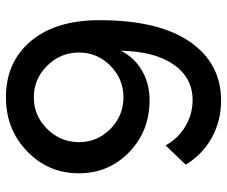

<svg xmlns="http://www.w3.org/2000/svg" viewBox="-79 -676 765 647"><g transform="rotate(90 303.5 -352.5)"><path d="M564 -236Q564 -133 490 -61.5Q416 10 308 10Q189 10 118.5 -74Q48 -158 48 -305Q48 -504 120.5 -609.5Q193 -715 319 -715Q387 -715 443.5 -684Q500 -653 535 -596L470 -528Q447 -570 406 -594.5Q365 -619 317 -619Q242 -619 197.5 -555Q153 -491 151 -377Q173 -422 217 -448Q261 -474 318 -474Q422 -474 493 -405Q564 -336 564 -236ZM201.5 -129Q246 -84 308 -84Q370 -84 414.5 -129Q459 -174 459 -236Q459 -298 414.5 -342Q370 -386 308 -386Q246 -386 201.5 -342Q157 -298 157 -236Q157 -174 201.5 -129Z"/></g></svg>

Font: Raleway
Style: Regular
Weight: 600
Designer: Matt McInerney, Pablo Impallari, Rodrigo Fuenzalida
Foundry: Matt McInerney, Pablo Impallari, Rodrigo Fuenzalida
Version: Version 1.000;PS 001.001;hotconv 1.0.56; ttfautohint (v1.5)